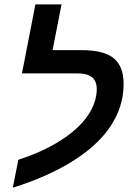

<svg xmlns="http://www.w3.org/2000/svg" viewBox="-20 -833 598 879"><path d="M422.9 -425.3Q422.9 -461.9 400.9 -479.5Q378.9 -497.1 334 -497.1H80.6L142.1 -813H261.7L220.7 -603.5H353Q454.6 -603.5 500.2 -566.7Q545.9 -529.8 545.9 -447.8Q545.9 -338.9 478.5 -244.1Q418.9 -160.6 307.6 -92Q196.3 -23.4 38.6 26.4L64 -101.6Q177.2 -138.2 257.3 -189.9Q338.4 -241.2 380.6 -302Q422.9 -362.8 422.9 -425.3Z"/></svg>

Font: Arimo SemiBold
Style: Italic
Weight: 600
Italic angle: -12°
Version: Version 1.33